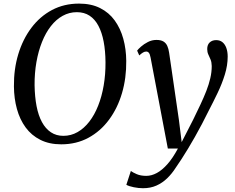

<svg xmlns="http://www.w3.org/2000/svg" viewBox="-20 -772 1276 1041"><path d="M312 10.5Q247 10.5 198.8 -13.8Q150.5 -38 119 -81Q87.5 -124 71.8 -181Q56 -238 55.5 -303.5Q54.5 -396.5 79 -477.8Q103.5 -559 150 -621Q196.5 -683 262 -717.8Q327.5 -752.5 408.5 -752.5Q474.5 -752.5 522.8 -728.2Q571 -704 602 -661Q633 -618 648.5 -561.8Q664 -505.5 664.5 -442Q665.5 -349 641.5 -267.2Q617.5 -185.5 571.2 -123Q525 -60.5 459.5 -25Q394 10.5 312 10.5ZM323.5 -35.5Q365 -35.5 400.5 -55.8Q436 -76 464.2 -112.5Q492.5 -149 512.2 -199Q532 -249 542.2 -308.8Q552.5 -368.5 552 -434.5Q551.5 -496.5 542 -546.5Q532.5 -596.5 513.5 -632.2Q494.5 -668 465.5 -687Q436.5 -706 396.5 -706Q355.5 -706 319.8 -686.2Q284 -666.5 255.8 -630.2Q227.5 -594 207.8 -544.5Q188 -495 177.5 -435.5Q167 -376 167.5 -310Q168.5 -247.5 178.2 -196.8Q188 -146 207.5 -110Q227 -74 256 -54.8Q285 -35.5 323.5 -35.5ZM796.5 -459.5Q793 -478.5 787.2 -485.5Q781.5 -492.5 773 -492.5Q764 -492.5 755.2 -487.2Q746.5 -482 735 -471.5L723.5 -497.5Q729 -505.5 744.5 -519.2Q760 -533 781.8 -544.2Q803.5 -555.5 828 -555.5Q852.5 -555.5 866.2 -547Q880 -538.5 887 -523Q894 -507.5 897 -486Q903.5 -441.5 910.2 -396Q917 -350.5 923.5 -304.5Q930 -258.5 936.8 -212.8Q943.5 -167 950 -122L965 -1.5L1027 -122.5Q1048.5 -166.5 1066.8 -205.2Q1085 -244 1098.8 -279.2Q1112.5 -314.5 1120.2 -347.8Q1128 -381 1128 -414Q1127.5 -435.5 1121.5 -449.5Q1115.5 -463.5 1109.5 -476.5Q1103.5 -489.5 1103.5 -506Q1103.5 -529.5 1117 -542Q1130.5 -554.5 1152 -554.5Q1172.5 -554.5 1186.2 -543.2Q1200 -532 1207.2 -511.8Q1214.5 -491.5 1214.5 -465.5Q1214.5 -417.5 1199 -367.5Q1183.5 -317.5 1160 -268.5Q1136.5 -219.5 1112.5 -173.5Q1094 -136 1075 -99.8Q1056 -63.5 1036.5 -29.2Q1017 5 998.8 35.2Q980.5 65.5 963.8 91.2Q947 117 933 137Q912 170 886 195Q860 220 828 234.2Q796 248.5 755.5 248.5Q731.5 248.5 705.5 243.2Q679.5 238 665 230L689.5 155Q699 162.5 720.8 172Q742.5 181.5 773 181.5Q801.5 181.5 830.2 166Q859 150.5 888 117.8Q917 85 944.5 33.5H890Z"/></svg>

Font: Merriweather 48pt
Style: Italic
Weight: 400
Italic angle: -7.8°
Version: Version 2.101